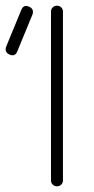

<svg xmlns="http://www.w3.org/2000/svg" viewBox="-89 -654 331 674"><path d="M-55.5 -462.5Q-74 -470.5 -67.5 -490L-14.5 -618.5Q-6.5 -639.5 13 -630.5Q31.5 -622.5 25 -603L-28 -474.5Q-36 -453.5 -55.5 -462.5ZM111 0Q102 0 96 -6Q90 -12 90 -21V-613Q90 -622 96 -628Q102 -634 111 -634Q120 -634 126 -628Q132 -622 132 -613V-21Q132 -12 126 -6Q120 0 111 0Z"/></svg>

Font: Jura Light Light
Style: Regular
Weight: 300
Version: Version 5.106